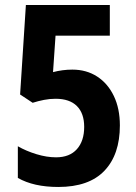

<svg xmlns="http://www.w3.org/2000/svg" viewBox="-20 -734 543 764"><path d="M268 -457Q324 -457 366.5 -429.5Q409 -402 433 -352Q457 -302 457 -235Q457 -119 395.5 -54.5Q334 10 212 10Q114 10 51 -26V-152Q84 -133 125 -120.5Q166 -108 203 -108Q257 -108 286 -140.5Q315 -173 315 -229Q315 -283 286 -312Q257 -341 201 -341Q178 -341 155 -336.5Q132 -332 110 -325L60 -358L83 -714H417V-592H201L191 -447Q229 -457 268 -457Z"/></svg>

Font: Noto Sans Myanmar UI Condensed
Style: Bold
Weight: 700
Width: 3
Designer: Monotype Design Team
Foundry: Monotype Imaging Inc.
Version: Version 2.103; ttfautohint (v1.8.4.7-5d5b)